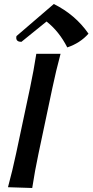

<svg xmlns="http://www.w3.org/2000/svg" viewBox="-20 -937 464 963"><path d="M141.6 5.9 20 2Q43 -83 61 -168L130.9 -497.1Q148.9 -582 162.1 -667H283.7Q260.7 -581.5 242.7 -495.6L172.9 -165.5Q154.8 -80.1 141.6 5.9ZM317.4 -699.2Q276.4 -779.8 213.4 -829.1L87.4 -727.1Q61.5 -727.1 61.5 -747.6Q61.5 -751.5 62.5 -755.9L250 -917Q358.4 -862.8 423.8 -768.1Q381.8 -720.7 317.4 -699.2Z"/></svg>

Font: Balgruf
Style: Italic
Weight: 500
Italic angle: -12°
Designer: Paul James Miller
Foundry: High-Logic / Made with FontCreator
Version: Version 1.201;March 28, 2021;FontCreator 13.0.0.2683 64-bit